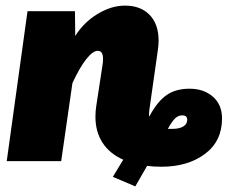

<svg xmlns="http://www.w3.org/2000/svg" viewBox="-20 -574 829 684"><path d="M771 -152Q771 -71 710 -25.5Q649 20 555 20Q528 20 504 17L462 90L382 56L419 -5Q370 -27 345 -66Q320 -105 320 -158Q320 -178 323 -197L345 -341Q347 -350 347 -365Q347 -393 328 -393Q311 -393 287.5 -363.5Q264 -334 238 -278L198 0H4L78 -534H247L248 -446Q279 -495 328 -524.5Q377 -554 425 -554Q481 -554 513 -521Q545 -488 545 -429Q545 -413 542 -393L512 -182Q510 -165 511 -158L514 -163Q542 -214 574.5 -236Q607 -258 655 -258Q706 -258 738.5 -229.5Q771 -201 771 -152ZM647 -148Q647 -163 629 -163Q615 -163 604 -152.5Q593 -142 578 -115H595Q619 -115 633 -123.5Q647 -132 647 -148Z"/></svg>

Font: FiraGO Heavy
Style: Italic
Weight: 900
Italic angle: -8°
Designer: bBox Type GmbH
Foundry: bBox Type GmbH
Version: Version 1.001